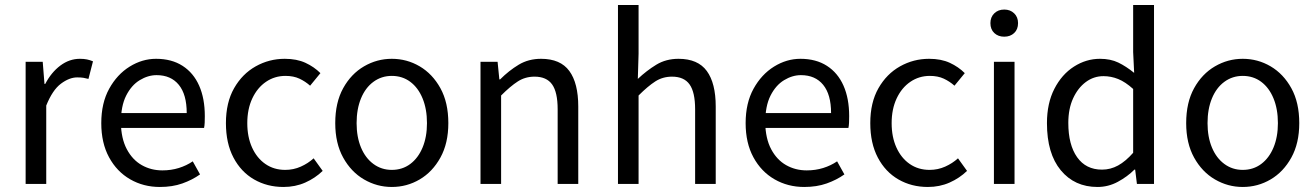

<svg xmlns="http://www.w3.org/2000/svg" viewBox="-20 -732 5236 764"><path d="M82 0V-486H150L157 -398H160Q184 -444 220 -471Q256 -498 298 -498Q314 -498 326 -495.5Q338 -493 350 -488L332 -418Q321 -421 311.5 -422.5Q302 -424 287 -424Q256 -424 222.5 -399Q189 -374 164 -312V0Z M616 12Q551 12 498 -18.5Q445 -49 414 -106Q383 -163 383 -242Q383 -322 414.5 -379Q446 -436 496 -467Q546 -498 601 -498Q663 -498 706.5 -470Q750 -442 772.5 -391Q795 -340 795 -270Q795 -257 794.5 -244.5Q794 -232 792 -223H443L442 -282H723Q723 -356 691.5 -394.5Q660 -433 603 -433Q569 -433 536 -413Q503 -393 482 -351.5Q461 -310 461 -244Q462 -181 484.5 -138.5Q507 -96 544 -75Q581 -54 626 -54Q661 -54 691.5 -63.5Q722 -73 747 -90L776 -38Q745 -16 705.5 -2Q666 12 616 12Z M1108 12Q1043 12 991 -18Q939 -48 909 -105Q879 -162 879 -242Q879 -324 911.5 -381Q944 -438 997.5 -468Q1051 -498 1113 -498Q1161 -498 1195.5 -482Q1230 -466 1255 -441L1214 -391Q1195 -408 1171.5 -419Q1148 -430 1116 -430Q1073 -430 1038.5 -406.5Q1004 -383 984 -340.5Q964 -298 964 -242Q964 -187 983 -145Q1002 -103 1036 -79.5Q1070 -56 1115 -56Q1148 -56 1177 -69Q1206 -82 1228 -102L1264 -52Q1234 -23 1194.5 -5.5Q1155 12 1108 12Z M1539 12Q1480 12 1428.5 -18Q1377 -48 1345.5 -105Q1314 -162 1314 -242Q1314 -324 1345.5 -381Q1377 -438 1428.5 -468Q1480 -498 1539 -498Q1599 -498 1650 -468Q1701 -438 1732.5 -381Q1764 -324 1764 -242Q1764 -162 1732.5 -105Q1701 -48 1650 -18Q1599 12 1539 12ZM1539 -56Q1581 -56 1612.5 -79.5Q1644 -103 1661.5 -145Q1679 -187 1679 -242Q1679 -298 1661.5 -340.5Q1644 -383 1612.5 -406.5Q1581 -430 1539 -430Q1498 -430 1466 -406.5Q1434 -383 1416.5 -340.5Q1399 -298 1399 -242Q1399 -187 1416.5 -145Q1434 -103 1466 -79.5Q1498 -56 1539 -56Z M1892 0V-486H1960L1967 -416H1970Q2005 -451 2044 -474.5Q2083 -498 2133 -498Q2210 -498 2245.5 -449.5Q2281 -401 2281 -308V0H2199V-297Q2199 -365 2177 -396Q2155 -427 2107 -427Q2070 -427 2040.5 -408Q2011 -389 1974 -352V0Z M2439 0V-712H2521V-518L2518 -418Q2553 -451 2591.5 -474.5Q2630 -498 2680 -498Q2757 -498 2792.5 -449.5Q2828 -401 2828 -308V0H2746V-297Q2746 -365 2724 -396Q2702 -427 2654 -427Q2617 -427 2587.5 -408Q2558 -389 2521 -352V0Z M3180 12Q3115 12 3062 -18.5Q3009 -49 2978 -106Q2947 -163 2947 -242Q2947 -322 2978.5 -379Q3010 -436 3060 -467Q3110 -498 3165 -498Q3227 -498 3270.5 -470Q3314 -442 3336.5 -391Q3359 -340 3359 -270Q3359 -257 3358.5 -244.5Q3358 -232 3356 -223H3007L3006 -282H3287Q3287 -356 3255.5 -394.5Q3224 -433 3167 -433Q3133 -433 3100 -413Q3067 -393 3046 -351.5Q3025 -310 3025 -244Q3026 -181 3048.5 -138.5Q3071 -96 3108 -75Q3145 -54 3190 -54Q3225 -54 3255.5 -63.5Q3286 -73 3311 -90L3340 -38Q3309 -16 3269.5 -2Q3230 12 3180 12Z M3672 12Q3607 12 3555 -18Q3503 -48 3473 -105Q3443 -162 3443 -242Q3443 -324 3475.5 -381Q3508 -438 3561.5 -468Q3615 -498 3677 -498Q3725 -498 3759.5 -482Q3794 -466 3819 -441L3778 -391Q3759 -408 3735.5 -419Q3712 -430 3680 -430Q3637 -430 3602.5 -406.5Q3568 -383 3548 -340.5Q3528 -298 3528 -242Q3528 -187 3547 -145Q3566 -103 3600 -79.5Q3634 -56 3679 -56Q3712 -56 3741 -69Q3770 -82 3792 -102L3828 -52Q3798 -23 3758.5 -5.5Q3719 12 3672 12Z M3935 0V-486H4017V0ZM3976 -586Q3952 -586 3936.5 -600.5Q3921 -615 3921 -640Q3921 -664 3936.5 -679Q3952 -694 3976 -694Q4000 -694 4015.5 -679Q4031 -664 4031 -640Q4031 -615 4015.5 -600.5Q4000 -586 3976 -586Z M4347 12Q4256 12 4201 -54.5Q4146 -121 4146 -242Q4146 -321 4175.5 -378.5Q4205 -436 4253.5 -467Q4302 -498 4357 -498Q4399 -498 4430 -483Q4461 -468 4493 -442L4489 -525V-712H4572V0H4504L4497 -57H4494Q4466 -29 4428 -8.5Q4390 12 4347 12ZM4365 -57Q4399 -57 4429 -73.5Q4459 -90 4489 -124V-378Q4458 -406 4429.5 -417.5Q4401 -429 4371 -429Q4332 -429 4300.5 -405.5Q4269 -382 4250 -340.5Q4231 -299 4231 -243Q4231 -156 4266 -106.5Q4301 -57 4365 -57Z M4925 12Q4866 12 4814.5 -18Q4763 -48 4731.5 -105Q4700 -162 4700 -242Q4700 -324 4731.5 -381Q4763 -438 4814.5 -468Q4866 -498 4925 -498Q4985 -498 5036 -468Q5087 -438 5118.5 -381Q5150 -324 5150 -242Q5150 -162 5118.5 -105Q5087 -48 5036 -18Q4985 12 4925 12ZM4925 -56Q4967 -56 4998.5 -79.5Q5030 -103 5047.5 -145Q5065 -187 5065 -242Q5065 -298 5047.5 -340.5Q5030 -383 4998.5 -406.5Q4967 -430 4925 -430Q4884 -430 4852 -406.5Q4820 -383 4802.5 -340.5Q4785 -298 4785 -242Q4785 -187 4802.5 -145Q4820 -103 4852 -79.5Q4884 -56 4925 -56Z"/></svg>

Font: Mada
Style: Regular
Weight: 400
Designer: Khaled Hosny
Version: Version 1.5